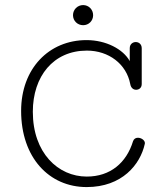

<svg xmlns="http://www.w3.org/2000/svg" viewBox="-20 -740 645 768"><path d="M312.5 -719.7C290 -719.7 272 -701.7 272 -679.2C272 -656.7 290 -639.2 312.5 -639.2C335 -639.2 352.5 -656.7 352.5 -679.2C352.5 -701.7 335 -719.7 312.5 -719.7ZM559.1 -164.1C559.6 -165 559.6 -166.5 559.6 -167.5C559.6 -179.2 544.9 -189 531.7 -189C523.4 -189 515.6 -185.1 512.2 -175.3C485.8 -88.9 421.4 -33.7 327.1 -33.7C212.4 -33.7 111.3 -128.4 111.3 -293C111.3 -434.6 193.4 -537.6 327.6 -537.6C415 -537.6 485.8 -483.9 501 -403.8C503.4 -389.2 512.7 -380.9 524.4 -380.9C535.6 -380.9 546.9 -388.2 546.9 -403.8V-546.9C546.9 -563.5 535.2 -571.8 522.9 -571.8C511.2 -571.8 499 -563.5 499 -547.4V-495.6C472.7 -543.5 403.8 -579.6 326.2 -579.6C175.8 -579.6 64.5 -465.8 64.5 -296.4C64.5 -109.9 176.3 8.3 326.7 8.3C468.3 8.3 541 -82 559.1 -164.1Z"/></svg>

Font: Cutive Mono
Style: Regular
Weight: 400
Monospace: yes
Designer: Vernon Adams
Foundry: Vernon Adams
Version: Version 1.002